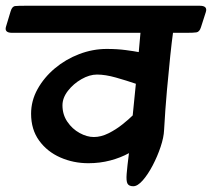

<svg xmlns="http://www.w3.org/2000/svg" viewBox="-86 -626 737 667"><path d="M-65 -534 -49 -587Q-44 -604 -33 -605Q-22 -606 0 -606H608Q636 -606 629 -584L612 -531Q607 -515 596 -513.5Q585 -512 563 -512H515Q511 -484 505.5 -432Q500 -380 494 -313Q488 -246 484 -174Q483 -149 472 -116Q461 -83 444.5 -51.5Q428 -20 410 0.5Q392 21 377 21Q362 21 357 12Q352 3 354 -22Q356 -47 362 -94Q333 -78 297 -68.5Q261 -59 221 -59Q169 -59 123.5 -79Q78 -99 50 -137.5Q22 -176 22 -231Q22 -276 44.5 -316.5Q67 -357 104.5 -388.5Q142 -420 189 -438Q236 -456 285 -456Q321 -456 351 -452Q381 -448 396 -445L402 -512H-44Q-72 -512 -65 -534ZM131 -260Q131 -228 148 -203Q165 -178 190.5 -164Q216 -150 240 -150Q265 -150 291 -163Q317 -176 339.5 -194Q362 -212 375 -225L386 -335Q354 -346 317 -356.5Q280 -367 251 -367Q225 -367 197 -351Q169 -335 150 -310.5Q131 -286 131 -260Z"/></svg>

Font: Alkatra
Style: Regular
Weight: 400
Designer: Suman Bhandary
Version: Version 1.100;gftools[0.9.22]